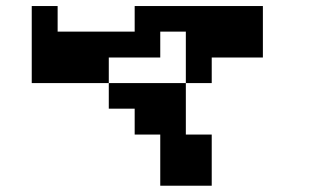

<svg xmlns="http://www.w3.org/2000/svg" viewBox="-20 -629 1040 623"><path d="M83 -359.4V-609.4H167V-526.4H417V-609.4H833V-442.4H667V-359.4H583V-192.4H667V-26.4H500V-192.4H417V-276.4H333V-359.4ZM333 -359.4H583V-526.4H500V-442.4H333Z"/></svg>

Font: KH Dot Dougenzaka 12
Style: Regular
Weight: 400
Designer: Original version for X68000 by Keitarou Hiraki (http://hp.vector.co.jp/authors/VA000874/) / TrueType conversion by Homem
Version: Version 1.00.20150527